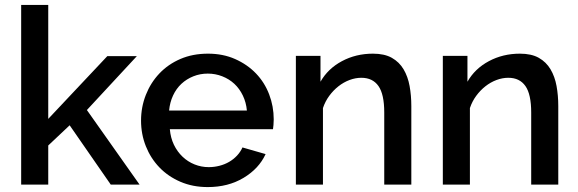

<svg xmlns="http://www.w3.org/2000/svg" viewBox="-20 -750 2350 780"><path d="M430 0 263 -241 176 -159V0H66V-730H176V-267L416 -522H536L333 -303L547 0Z M824 10Q763 10 713 -11.5Q663 -33 627.5 -70Q592 -107 572.5 -156Q553 -205 553 -260Q553 -315 572.5 -364.5Q592 -414 627.5 -451.5Q663 -489 713 -510.5Q763 -532 825 -532Q886 -532 935.5 -510Q985 -488 1020 -451.5Q1055 -415 1073.5 -366.5Q1092 -318 1092 -265Q1092 -253 1091 -242.5Q1090 -232 1089 -225H670Q673 -190 686.5 -162Q700 -134 721.5 -113.5Q743 -93 770.5 -82Q798 -71 828 -71Q850 -71 871.5 -76.5Q893 -82 911 -92.5Q929 -103 943 -118Q957 -133 965 -151L1059 -124Q1032 -65 969.5 -27.5Q907 10 824 10ZM983 -301Q980 -334 966.5 -362Q953 -390 932 -409.5Q911 -429 883 -440Q855 -451 824 -451Q793 -451 765.5 -440Q738 -429 717 -409.5Q696 -390 683 -362Q670 -334 667 -301Z M1651 0H1541V-293Q1541 -367 1517.5 -400.5Q1494 -434 1448 -434Q1424 -434 1400 -425Q1376 -416 1355 -399.5Q1334 -383 1317.5 -360.5Q1301 -338 1292 -311V0H1182V-523H1282V-418Q1312 -471 1369 -501.5Q1426 -532 1495 -532Q1542 -532 1572 -515Q1602 -498 1619.5 -468.5Q1637 -439 1644 -400.5Q1651 -362 1651 -319Z M2248 0H2138V-293Q2138 -367 2114.5 -400.5Q2091 -434 2045 -434Q2021 -434 1997 -425Q1973 -416 1952 -399.5Q1931 -383 1914.5 -360.5Q1898 -338 1889 -311V0H1779V-523H1879V-418Q1909 -471 1966 -501.5Q2023 -532 2092 -532Q2139 -532 2169 -515Q2199 -498 2216.5 -468.5Q2234 -439 2241 -400.5Q2248 -362 2248 -319Z"/></svg>

Font: Oxford Sans SemiBold
Style: Regular
Weight: 600
Designer: Matt McInerney, Pablo Impallari, Rodrigo Fuenzalida
Foundry: Matt McInerney, Pablo Impallari, Rodrigo Fuenzalida
Version: Version 3.000g; ttfautohint (v1.5) -l 8 -r 28 -G 28 -x 14 -D